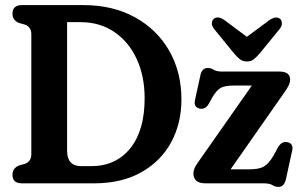

<svg xmlns="http://www.w3.org/2000/svg" viewBox="-20 -720 1178 754"><path d="M29 -33.5Q29 -59 54 -70L79 -77Q103 -86.5 103 -114.5V-585.5Q103 -613.5 79 -623L54 -630Q29 -641 29 -666.5Q29 -700 66.5 -700H307.5Q423 -700 509.8 -652.2Q596.5 -604.5 644.5 -520.8Q692.5 -437 692.5 -329.5Q692.5 -235.5 652 -161Q611.5 -86.5 534.5 -43.2Q457.5 0 348.5 0H66.5Q29 0 29 -33.5ZM338 -67.5Q434.5 -67.5 491.2 -137.2Q548 -207 548 -334Q548 -421 516.8 -488.5Q485.5 -556 428.8 -594.5Q372 -633 296.5 -633H243.5V-127.5Q243.5 -67.5 299.5 -67.5ZM1099.5 -361 885.5 -55H958.5Q997.5 -55 1016.2 -66Q1035 -77 1054 -108.5L1072 -142Q1086.5 -166.5 1109.5 -161.5Q1133 -156 1127.5 -129L1103 -17Q1096 14 1074 14Q1060 14 1049.8 7Q1039.5 0 1015 0H788.5Q762 0 750.8 -10.5Q739.5 -21 739.5 -38.5Q739.5 -57 754.5 -78L969 -384H897Q865 -384 848.5 -375.8Q832 -367.5 815.5 -340.5L800 -312.5Q786 -288 762.5 -294Q740 -300 745.5 -326L767 -424.5Q773 -453 796 -453Q809.5 -453 819.5 -446Q829.5 -439 853 -439H1077.5Q1119.5 -439 1119.5 -406.5Q1119.5 -389.5 1099.5 -361ZM1000.5 -511Q988 -496.5 977 -487.5Q966 -478.5 950 -478.5Q933.5 -478.5 922.2 -487.2Q911 -496 898.5 -511L821 -606Q811.5 -618 812 -628.8Q812.5 -639.5 819 -645.5Q834.5 -659.5 861.5 -641L949.5 -575.5L1038 -641Q1064.5 -659 1080.5 -645.5Q1086.5 -639.5 1087 -628.8Q1087.5 -618 1078 -606Z"/></svg>

Font: Fraunces 144pt S100 SemiBold
Style: Regular
Weight: 600
Version: Version 1.000; ttfautohint (v1.8.3)